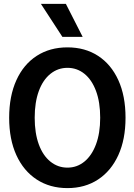

<svg xmlns="http://www.w3.org/2000/svg" viewBox="-20 -953 690 985"><path d="M326 12Q236 12 168.5 -32Q101 -76 64 -157Q27 -238 27 -349Q27 -460 64 -541.5Q101 -623 168.5 -666.5Q236 -710 326 -710Q416 -710 483 -666.5Q550 -623 587 -542Q624 -461 624 -349Q624 -238 587 -157Q550 -76 483 -32Q416 12 326 12ZM326 -93Q375 -93 413 -124Q451 -155 472.5 -212.5Q494 -270 494 -349Q494 -429 472.5 -486.5Q451 -544 413 -574.5Q375 -605 326 -605Q277 -605 238.5 -574Q200 -543 179 -485.5Q158 -428 158 -349Q158 -270 179 -212.5Q200 -155 238.5 -124Q277 -93 326 -93ZM404 -764H300L190 -933H318Z"/></svg>

Font: Azeret Mono Thin Medium
Style: Regular
Weight: 500
Version: Version 1.002